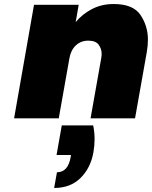

<svg xmlns="http://www.w3.org/2000/svg" viewBox="-20 -588 755 954"><path d="M545 -568Q642 -568 678.5 -513Q715 -458 715 -391Q715 -361 709 -327L651 0H430L483 -299Q485 -310 485 -321Q485 -346 470 -366Q455 -386 419 -386Q382 -386 357 -362.5Q332 -339 325 -299L272 0H50L149 -564H371L356 -478Q389 -518 437 -543Q485 -568 545 -568ZM443 35Q450 69 450 104Q450 136 444 170Q430 247 380 296.5Q330 346 249 346L263 268Q318 268 331 193L333 182H261L287 35Z"/></svg>

Font: Fz Poppins Black
Style: Italic
Weight: 900
Italic angle: -10°
Designer: Ninad Kale (Devanagari), Jonny Pinhorn (Latin)
Foundry: Indian Type Foundry
Version: Vit hóa bi Vntype.Com & FontZin.Com